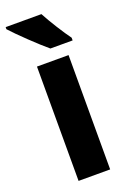

<svg xmlns="http://www.w3.org/2000/svg" viewBox="-161 -817 580 868"><g transform="rotate(-20 129.0 -383.0)"><path d="M159 -766H-13V-756C18 -721 105 -638 144 -606H251V-619C227 -651 181 -724 159 -766ZM211 0V-550H59V0Z"/></g></svg>

Font: Noto Sans Georgian Condensed ExtraBold
Style: Regular
Weight: 800
Width: 3
Designer: Monotype Design Team, Akaki Razmadze
Foundry: Google LLC
Version: Version 2.005